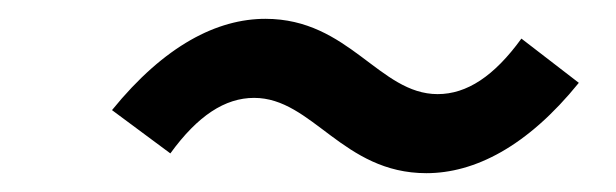

<svg xmlns="http://www.w3.org/2000/svg" viewBox="-20 -432 654 204"><path d="M161 -269C190 -309 219 -328 250 -328C312 -328 344 -248 433 -248C484 -248 540 -276 595 -344L534 -391C505 -351 476 -332 445 -332C383 -332 351 -412 262 -412C211 -412 155 -384 99 -315Z"/></svg>

Font: Falling Sky
Style: ExtObl
Weight: 400
Designer: Paul D. Hunt
Foundry: Adobe Systems Incorporated
Version: Version 1.02